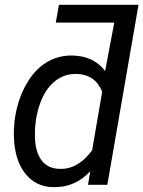

<svg xmlns="http://www.w3.org/2000/svg" viewBox="-20 -770 597 800"><path d="M40.5 -265.1Q50.3 -345.7 85 -410.6Q119.6 -475.6 170.2 -507.8Q220.7 -540 282.2 -538.6Q370.6 -536.6 418 -474.1L456.1 -675.8H212.4L225.6 -750H557.1L427.2 0H346.7L356 -56.6Q293.5 11.7 201.7 9.8Q129.4 8.8 85.4 -46.6Q41.5 -102.1 38.1 -196.3Q36.6 -225.1 40.5 -265.1ZM125.5 -214.8Q124 -144.5 150.4 -106Q176.8 -67.4 227.5 -66.4Q304.2 -63 363.8 -143.6L405.8 -387.7Q376.5 -460 299.3 -461.9Q247.1 -463.4 207.3 -430.4Q167.5 -397.5 146.7 -338.1Q126 -278.8 125.5 -214.8Z"/></svg>

Font: Roboto
Style: Italic
Weight: 400
Italic angle: -12°
Designer: Google
Version: Version 2.134; 2016; ttfautohint (v1.6)